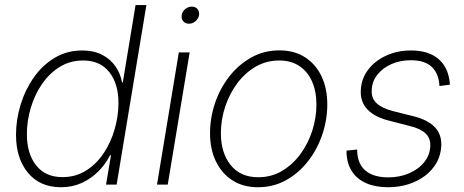

<svg xmlns="http://www.w3.org/2000/svg" viewBox="-20 -748 1881 778"><path d="M227.1 10.7Q142.1 10.7 93.5 -47.6Q44.9 -106 44.9 -201.7Q44.9 -263.7 63.7 -324.5Q82.5 -385.3 117.4 -434.8Q152.3 -484.4 201.9 -513.9Q251.5 -543.5 313.5 -543.5Q359.9 -543.5 393.6 -526.1Q427.2 -508.8 447.8 -479.2Q468.3 -449.7 474.6 -413.6H477.5L529.3 -727.5H573.2L452.6 0H409.7L429.7 -118.7H425.8Q407.2 -82 377.7 -52.7Q348.1 -23.4 310.3 -6.3Q272.5 10.7 227.1 10.7ZM232.9 -30.3Q286.6 -30.3 328.9 -56.9Q371.1 -83.5 400.4 -127.7Q429.7 -171.9 444.8 -225.1Q460 -278.3 460 -331.1Q460 -408.7 422.9 -455.8Q385.7 -502.9 316.9 -502.9Q263.7 -502.9 221.4 -476.6Q179.2 -450.2 149.7 -406.7Q120.1 -363.3 104.5 -310.3Q88.9 -257.3 88.9 -204.1Q88.9 -125.5 126.5 -77.9Q164.1 -30.3 232.9 -30.3Z M616.2 0 704.6 -535.6H748.5L659.7 0ZM745.6 -651.9Q731 -651.9 722.4 -662.1Q713.9 -672.4 716.3 -686.5Q718.3 -701.2 730.5 -711.2Q742.7 -721.2 757.3 -721.2Q772 -721.2 780.3 -711.2Q788.6 -701.2 786.6 -686.5Q784.2 -672.4 772.2 -662.1Q760.3 -651.9 745.6 -651.9Z M1025.4 10.7Q965.8 10.7 922.4 -16.8Q878.9 -44.4 855 -93.8Q831.1 -143.1 831.1 -208Q831.1 -270.5 851.3 -330.3Q871.6 -390.1 909.2 -438.2Q946.8 -486.3 998.3 -515.1Q1049.8 -543.9 1112.3 -543.9Q1171.9 -543.9 1215.3 -516.4Q1258.8 -488.8 1282.5 -439.5Q1306.2 -390.1 1306.2 -325.2Q1306.2 -262.7 1285.9 -202.6Q1265.6 -142.6 1228 -94.5Q1190.4 -46.4 1138.9 -17.8Q1087.4 10.7 1025.4 10.7ZM1026.4 -29.8Q1080.1 -29.8 1123.3 -55.7Q1166.5 -81.5 1197.8 -124.3Q1229 -167 1245.6 -219.2Q1262.2 -271.5 1262.2 -324.7Q1262.2 -377.4 1244.6 -417.5Q1227.1 -457.5 1193.4 -480.2Q1159.7 -502.9 1111.3 -502.9Q1059.1 -502.9 1015.9 -477.8Q972.7 -452.6 941.2 -410.2Q909.7 -367.7 892.3 -315.2Q875 -262.7 875 -208Q875 -128.9 914.6 -79.3Q954.1 -29.8 1026.4 -29.8Z M1553.2 10.7Q1502 10.7 1465.1 -5.1Q1428.2 -21 1407.7 -51.3Q1387.2 -81.5 1384.3 -123.5Q1384.3 -128.4 1384.3 -130.4Q1384.3 -132.3 1384.3 -137.7L1427.2 -142.1Q1427.2 -85.9 1460 -57.6Q1492.7 -29.3 1553.7 -29.3Q1599.6 -29.3 1637.9 -45.9Q1676.3 -62.5 1699.5 -91.6Q1722.7 -120.6 1723.6 -157.7Q1724.6 -188.5 1703.9 -207.8Q1683.1 -227.1 1641.1 -237.3L1557.6 -258.8Q1498.5 -273.4 1469.2 -304.2Q1439.9 -335 1441.9 -380.9Q1443.8 -429.2 1471.9 -465.8Q1500 -502.4 1545.4 -522.9Q1590.8 -543.5 1645 -543.5Q1714.8 -543.5 1754.6 -510.7Q1794.4 -478 1801.8 -418.5Q1802.2 -414.6 1802.5 -411.9Q1802.7 -409.2 1802.7 -404.8L1760.7 -399.4Q1758.3 -449.7 1729.7 -476.8Q1701.2 -503.9 1644.5 -503.9Q1601.1 -503.9 1565.4 -488Q1529.8 -472.2 1508.3 -444.3Q1486.8 -416.5 1486.3 -380.9Q1484.9 -349.1 1506.6 -329.1Q1528.3 -309.1 1573.7 -297.4L1655.8 -276.9Q1712.9 -262.7 1741.5 -233.2Q1770 -203.6 1768.1 -157.7Q1766.6 -120.1 1749.3 -89.1Q1731.9 -58.1 1702.1 -35.6Q1672.4 -13.2 1634 -1.2Q1595.7 10.7 1553.2 10.7Z"/></svg>

Font: Inter 20pt ExtraLight
Style: Italic
Weight: 250
Italic angle: -9.3988°
Version: Version 4.001;git-66647c0bb